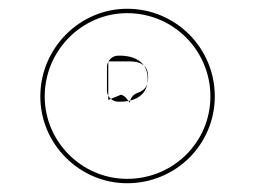

<svg xmlns="http://www.w3.org/2000/svg" viewBox="-20 -835 583 438"><path d="M72 -615C72 -505.9 161.8 -417 270 -417C381.4 -417 470 -505.9 470 -615C470 -725.3 381.2 -815 270 -815C162 -815 72 -725.3 72 -615ZM82 -615C82 -719.7 166.9 -805 270 -805C375.8 -805 460 -719.7 460 -615C460 -511.1 375.6 -427 270 -427C167.2 -427 82 -511.1 82 -615ZM227 -607 256.1 -619C261.1 -617.5 265.6 -614.4 268.8 -610.2L276 -600.8C277.2 -609.7 282.7 -619 292.5 -622.5C309.5 -628.6 318 -637.6 318 -659C318 -683 304.7 -695 275 -695H227ZM249 -603C238.3 -603 224 -612.9 224 -628V-683C224 -693.7 233.9 -708 249 -708H255C270.8 -708 317 -703.3 317 -655C317 -607.1 270.3 -603 255 -603Z"/></svg>

Font: Hussar Ekologiczny
Style: Regular
Weight: 400
Foundry: Cannot Into Space Fonts
Version: Version 0.97